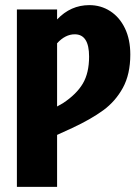

<svg xmlns="http://www.w3.org/2000/svg" viewBox="-20 -730 539 750"><path d="M489 -517Q489 -440 460 -387Q431 -334 383 -299Q335 -264 262 -230L203 -203V0H46V-693H203V-654Q256 -710 329 -710Q374 -710 410.5 -686.5Q447 -663 468 -619.5Q489 -576 489 -517ZM328 -509Q328 -596 272 -596Q235 -596 203 -561V-314L226 -327Q279 -362 303.5 -403.5Q328 -445 328 -509Z"/></svg>

Font: Fira Sans Extra Condensed
Style: Bold
Weight: 700
Width: 1
Designer: Carrois Corporate & Edenspiekermann AG
Foundry: Carrois Corporate GbR & Edenspiekermann AG
Version: Version 4.203